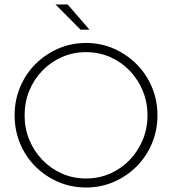

<svg xmlns="http://www.w3.org/2000/svg" viewBox="-20 -826 766 855"><path d="M362.5 9Q297.2 9 239.2 -16Q181.2 -41 137.5 -84.7Q93.8 -128.5 69.4 -187.2Q45.1 -245.8 45.1 -312.5Q45.1 -379.2 69.4 -437.8Q93.8 -496.5 137.5 -540.3Q181.2 -584 239.2 -609.4Q297.2 -634.7 363.2 -634.7Q429.2 -634.7 486.8 -609.4Q544.4 -584 588.2 -540.3Q631.9 -496.5 656.6 -437.8Q681.2 -379.2 681.2 -312.5Q681.2 -245.8 656.6 -187.2Q631.9 -128.5 588.2 -84.7Q544.4 -41 486.8 -16Q429.2 9 362.5 9ZM363.2 -31.2Q420.8 -31.2 470.5 -53.1Q520.1 -75 557.3 -113.5Q594.4 -152.1 615.6 -203.1Q636.8 -254.2 636.8 -312.5Q636.8 -370.8 615.6 -421.9Q594.4 -472.9 557.3 -511.5Q520.1 -550 470.5 -571.9Q420.8 -593.8 363.2 -593.8Q305.6 -593.8 255.9 -571.9Q206.2 -550 168.8 -511.5Q131.2 -472.9 110.4 -421.9Q89.6 -370.8 89.6 -312.5Q89.6 -254.2 110.4 -203.5Q131.2 -152.8 168.8 -113.9Q206.2 -75 255.9 -53.1Q305.6 -31.2 363.2 -31.2ZM338.9 -693.8 227.1 -806.2H281.2L378.5 -693.8Z"/></svg>

Font: Afacad Flux ExtraLight
Style: Regular
Weight: 250
Designer: Kristian Moeller
Foundry: Dicotype
Version: Version 1.100